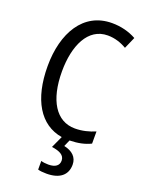

<svg xmlns="http://www.w3.org/2000/svg" viewBox="-176 -807 853 1130"><g transform="rotate(20 251.0 -242.5)"><path d="M390 138C390 91 358 62 306 51L324 10C377 9 418 0 455 -18V-94C416 -78 375 -67 329 -67C211 -67 143 -177 143 -357C143 -519 202 -648 325 -648C370 -648 410 -634 444 -614L476 -687C431 -712 379 -725 324 -725C145 -725 53 -565 53 -358C53 -149 133 -16 274 7L240 81C289 88 321 103 321 138C321 168 299 186 255 186C238 186 221 184 209 180V234C221 238 240 240 263 240C344 240 390 204 390 138Z"/></g></svg>

Font: Noto Sans Myanmar UI Condensed
Style: Regular
Weight: 400
Width: 3
Designer: Monotype Design Team
Foundry: Monotype Imaging Inc.
Version: Version 2.103